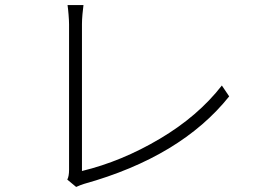

<svg xmlns="http://www.w3.org/2000/svg" viewBox="-20 -745 1040 759"><path d="M281 -6 246 -35Q253 -48 253 -74V-649Q253 -663 251 -687.5Q249 -712 247 -725H310Q308 -711 306 -688.5Q304 -666 304 -650V-69Q461 -107 612 -196.5Q763 -286 857 -407L886 -364Q695 -125 312 -18Q299 -14 281 -6Z"/></svg>

Font: LXGW 975 Gothic SC 200W
Style: Regular
Weight: 200
Version: Version 2.01;February 25, 2021